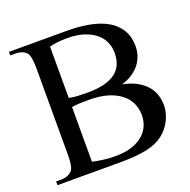

<svg xmlns="http://www.w3.org/2000/svg" viewBox="-119 -779 888 896"><g transform="rotate(-20 325.0 -331.0)"><path d="M612.3 -181.2Q612.3 -163.6 607.9 -145.5Q603.5 -127.4 595.2 -109.9Q586.9 -92.3 574.2 -76.4Q561.5 -60.5 545.4 -47.9Q529.8 -35.6 510 -26.6Q490.2 -17.6 464.1 -11.7Q438 -5.9 404.8 -2.9Q371.6 0 329.1 0H17.6V-18.6H41.5Q82.5 -18.6 101.1 -44.9Q106 -53.2 108.9 -71.3Q111.8 -89.4 111.8 -117.7V-545.4Q111.8 -606.9 98.1 -623.5Q88.4 -633.8 74.7 -639.2Q61 -644.5 41.5 -644.5H17.6V-662.1H303.2Q361.8 -662.1 405 -654.5Q448.2 -647 479.2 -633.8Q510.3 -620.6 530.3 -603Q550.3 -585.4 561.8 -565.9Q573.2 -546.4 577.6 -525.6Q582 -504.9 582 -484.9Q582 -460.9 574.5 -438.5Q566.9 -416 552 -397Q537.1 -377.9 514.6 -363Q492.2 -348.1 461.9 -338.9Q501 -331.5 529.3 -316.4Q557.6 -301.3 576.2 -280.8Q594.7 -260.3 603.5 -234.9Q612.3 -209.5 612.3 -181.2ZM479.5 -489.7Q479.5 -518.1 468.3 -543.5Q457 -568.8 433.8 -587.9Q410.6 -606.9 376 -618.2Q341.3 -629.4 294.4 -629.4Q269.5 -629.4 247.6 -627.2Q225.6 -625 206.1 -619.6V-364.7Q225.1 -360.4 247.6 -359.1Q270 -357.9 299.3 -357.9Q347.7 -357.9 381.8 -366.9Q416 -376 437.7 -392.8Q459.5 -409.7 469.5 -434.1Q479.5 -458.5 479.5 -489.7ZM499.5 -173.3Q499.5 -206.5 486.1 -234.1Q472.7 -261.7 446.5 -281.7Q420.4 -301.8 381.8 -313Q343.3 -324.2 293 -324.2Q261.7 -324.2 240.7 -323.2Q219.7 -322.3 206.1 -319.3V-47.9Q234.9 -41.5 262.7 -38.1Q290.5 -34.7 318.8 -34.7Q362.8 -34.7 396.5 -44.9Q430.2 -55.2 453.1 -73.7Q476.1 -92.3 487.8 -117.7Q499.5 -143.1 499.5 -173.3Z"/></g></svg>

Font: Doulos SIL Compact
Style: Regular
Weight: 400
Designer: Walt Agee, Victor Gaultney, Peter Martin, Debbi Hosken
Foundry: SIL International
Version: Version 4.110; 2011; Maintenance release ; LnSpcTght